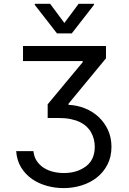

<svg xmlns="http://www.w3.org/2000/svg" viewBox="-20 -784 668 996"><path d="M63.9 0H153.4Q156.6 30.5 171.3 52Q186.1 73.5 207.9 87.2Q229.8 100.9 256.6 107.2Q283.4 113.6 311.1 113.6Q379.3 113.6 425.4 79.2Q471.6 44.7 471.6 -22.7Q471.6 -62.5 453.1 -96.2Q443.9 -113.3 429.2 -127.1Q414.4 -141 393.8 -150.9Q373.2 -160.9 346.2 -166.4Q319.2 -171.9 285.5 -171.9H227.3V-242.9L409.1 -461.6V-467.3H99.4V-545.5H529.8V-481.5L335.2 -245.7V-240.1Q380.3 -238.3 420.8 -221.9Q461.3 -205.6 491.8 -177Q522.4 -148.4 540.3 -109.4Q558.2 -70.3 558.2 -22.7Q558.2 29.1 537.8 69.1Q517.4 109 483 136.4Q448.5 163.7 403.6 177.7Q358.7 191.8 309.7 191.8Q265.6 191.8 223 180Q180.4 168.3 146.3 144.7Q112.2 121.1 89.8 85Q67.5 49 63.9 0ZM240.1 -764.2 313.9 -664.8 387.8 -764.2H467.3V-758.5L352.3 -610.8H275.6L160.5 -758.5V-764.2Z"/></svg>

Font: Inter P
Style: Regular
Weight: 400
Designer: Rasmus Andersson
Foundry: rsms
Version: Version 3.018;git-588b23468